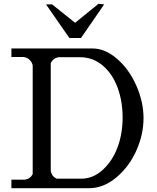

<svg xmlns="http://www.w3.org/2000/svg" viewBox="-20 -990 825 1010"><path d="M375 -870 498 -970 528 -967 406 -790H345L222 -967H254ZM467 -735Q533 -735 596 -680.5Q659 -626 697 -540Q735 -454 735 -368.5Q735 -283 697.5 -198.5Q660 -114 592.5 -57Q525 0 448 0H40V-45H111Q139 -49 152 -74V-645Q149 -662 136.5 -674.5Q124 -687 105 -690H40V-735ZM407 -50Q470 -50 521 -97Q572 -144 598.5 -215.5Q625 -287 625 -372.5Q625 -458 598 -530.5Q571 -603 519.5 -646Q468 -689 401 -689H288Q261 -685 247 -659V-91Q252 -62 278 -50Z"/></svg>

Font: Sawarabi Mincho
Style: Regular
Weight: 400
Version: Version 1.00